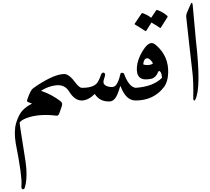

<svg xmlns="http://www.w3.org/2000/svg" viewBox="-20 -716 1499 1368"><path d="M174.3 -6.3Q196.3 -68.8 208.3 -78.4Q220.2 -87.9 285.6 -64.2Q351.1 -40.5 410.6 4.4Q428.2 17.6 420.4 40.5Q404.8 86.4 402.8 91.3Q396 109.9 383.3 108.4Q276.4 94.7 193.4 117.2Q143.1 130.9 120.6 154.8Q118.7 160.2 128.4 220.7L150.9 363.3Q164.6 445.8 167.5 483.9Q173.3 568.8 156.7 620.6Q152.8 633.3 143.1 632.3Q129.9 630.9 132.8 605.5Q139.2 543.5 92.3 306.2Q77.6 218.8 95.2 159.9Q112.8 101.1 140.1 71.5Q167.5 42 208.5 22.5Q206.1 21 197 18.1Q188 15.1 178.7 10.7Q169.4 6.3 174.3 -6.3ZM439 -188.5Q473.1 -188 519.5 -124.5Q543 -93.3 561.5 -90.3Q618.7 -80.6 582.5 -12.2Q576.2 0 561.5 0Q511.7 0 472.2 -64.5Q439.9 -117.2 373.5 -107.4Q307.1 -97.7 253.9 -55.2Q229 -35.2 213.4 -50.8Q197.8 -66.4 205.1 -76.2Q212.4 -85.9 249.5 -110.4Q371.6 -189 439 -188.5Z M565.4 -90.3Q641.1 -90.3 669.4 -122.1Q686 -141.6 699.2 -182.6Q703.1 -194.8 711.7 -197.8Q720.2 -200.7 725.8 -193.6Q731.4 -186.5 727.5 -174.3Q715.8 -140.6 717.3 -128.9Q719.7 -106.4 753.7 -98.4Q787.6 -90.3 803.7 -106.4Q823.2 -126 837.9 -189Q839.8 -197.3 850.1 -197.3Q861.3 -197.3 864.3 -189Q898.9 -96.2 946.3 -90.3Q958.5 -88.9 963.9 -57.6Q967.8 -35.2 961.9 -16.6Q957 0 946.3 0Q877.4 0 840.3 -99.1Q837.9 -106 835.4 -98.6Q817.9 -38.1 800.8 -16.1Q783.7 5.9 761.7 6.8Q690.9 9.8 655.3 -46.4Q609.4 -2 565.4 0Q553.7 0.5 546.9 -22.5Q526.4 -90.3 565.4 -90.3Z M1061.5 -409.2Q1074.7 -409.2 1093.8 -392.6Q1183.1 -314 1178.2 -194.8Q1175.8 -131.8 1147.5 -94.7Q1074.2 0 946.3 0Q933.6 0.5 927.7 -22.7Q921.9 -45.9 927 -67.6Q932.1 -89.4 946.3 -90.3Q1071.3 -98.6 1134.3 -161.6Q1131.8 -191.4 1125 -201.2Q1118.2 -210.9 1113.8 -210Q1109.4 -209 1107.9 -205.6Q1090.8 -162.1 1056.2 -154.3Q946.3 -130.9 955.6 -239.3Q960 -292.5 995.1 -351.1Q1030.3 -409.7 1061.5 -409.2ZM1028.3 -300.8Q1005.4 -299.8 1001 -262.2Q1000.5 -256.8 1002.4 -256.3Q1022 -250.5 1043 -253.4Q1064 -256.3 1069.8 -265.6Q1046.9 -301.8 1028.3 -300.8ZM1092.8 -642.6Q1095.2 -646.5 1101.1 -644.5Q1140.6 -630.9 1171.9 -603Q1176.3 -599.1 1173.3 -594.2L1125.5 -518.6Q1122.6 -514.2 1115.7 -520Q1109.4 -525.4 1059.1 -555.7L1021.5 -496.1Q1018.6 -491.7 1011.5 -497.6Q1004.4 -503.4 941.4 -541.5Q937.5 -543.9 939.9 -547.4L988.8 -620.1Q991.2 -624 997.1 -622.1Q1029.8 -610.8 1057.1 -589.4Z M1334.5 -677.7Q1349.1 -712.9 1353 -679.7Q1353 -679.7 1376 -426.8Q1414.6 -89.8 1371.6 -6.8Q1365.7 4.4 1361.1 -1.2Q1356.4 -6.8 1356.9 -17.6Q1359.4 -135.7 1350.3 -206.5Q1341.3 -277.3 1328.6 -397L1307.1 -592.8Q1305.2 -609.4 1312.5 -626.5Z"/></svg>

Font: Amiri
Style: Regular
Weight: 400
Designer: Khaled Hosny
Version: Version 000.108